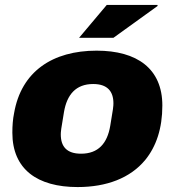

<svg xmlns="http://www.w3.org/2000/svg" viewBox="-20 -745 707 777"><path d="M300 -592H439L618 -721L617 -725H412ZM294 12C411 12 507 -24 568 -98C612 -152 637 -225 637 -318C637 -467 535 -540 371 -540C193 -540 66 -456 37 -287C32 -263 30 -236 30 -208C30 -60 131 12 294 12ZM308 -123C250 -123 226 -152 226 -201C226 -211 227 -223 239 -292C251 -362 287 -405 357 -405C414 -405 439 -376 439 -327C439 -316 438 -304 426 -235C414 -165 378 -123 308 -123Z"/></svg>

Font: Archivo Black
Style: Italic
Weight: 900
Italic angle: -10°
Designer: Hector Gatti
Foundry: Omnibus-Type
Version: Version 2.001